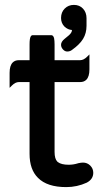

<svg xmlns="http://www.w3.org/2000/svg" viewBox="-20 -744 413 780"><path d="M358.9 -42Q358.9 -16.1 332.5 -2Q293 16.1 249 16.1Q171.4 16.1 134.3 -21.5Q100.1 -55.2 100.1 -119.1V-410.6H56.6Q42.5 -410.6 28.3 -396.5L19 -387.2V-448.2Q19 -477.5 31.7 -490.2Q41 -499.5 56.6 -499.5H100.1V-563.5Q100.1 -588.4 105 -596.2Q107.9 -601.1 113.3 -601.1H188.5Q192.4 -601.1 195.3 -597.9Q198.2 -594.7 199.7 -588.9Q201.7 -578.6 201.7 -563.5V-499.5H305.7Q319.8 -499.5 334 -513.7L343.3 -522.9V-461.9Q343.3 -432.6 330.6 -419.9Q321.3 -410.6 305.7 -410.6H201.7V-127Q201.7 -98.6 212.9 -87.4L215.3 -85.4Q229.5 -74.7 258.8 -74.7Q278.3 -74.7 296.9 -80.6H297.4L298.3 -81.1Q310.1 -83.5 317.4 -83.5Q334.5 -83.5 346.7 -71.3Q358.9 -59.1 358.9 -42ZM228 -670.9Q228 -694.3 242.9 -709.2Q257.8 -724.1 280.3 -724.1Q303.2 -724.1 317.4 -708.7Q331.5 -693.4 331.5 -669.9V-639.6Q331.5 -608.9 317.4 -585.9Q303.7 -563.5 272.9 -541.5Q264.6 -534.7 252.9 -534.7Q243.7 -534.7 235.8 -543.2Q228 -551.8 228 -562Q228 -574.7 242.7 -586.4Q263.7 -602.5 268.6 -610.4Q272 -615.2 272.5 -622.1Q254.9 -623.5 242.2 -635.7Q228 -649.9 228 -670.9Z"/></svg>

Font: YuPearl-Medium
Style: Medium
Weight: 500
Designer: Max Yao
Foundry: Max-Everyday
Version: Version 1.011; ttfautohint (v1.8.3)